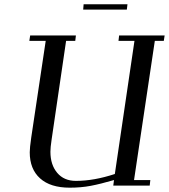

<svg xmlns="http://www.w3.org/2000/svg" viewBox="-20 -868 790 898"><path d="M117.2 -676.8 121.1 -702.1H335L332 -676.8H289.1L221.2 -213.9Q215.8 -178.2 215.8 -158.2Q215.8 -97.2 247.6 -59.6Q279.3 -22 335 -22Q419.4 -22 517.1 -54.2L608.9 -676.8H534.2L537.1 -702.1H750L746.1 -676.8H704.1L606.9 -25.9H683.1L680.2 0H509.8L513.2 -25.9Q449.2 -7.3 404.1 1.2Q358.9 9.8 306.2 9.8Q215.8 9.8 167.5 -33.7Q119.1 -77.1 119.1 -155.8Q119.1 -176.3 126 -224.1L193.8 -676.8ZM369.1 -823.2 371.1 -848.1H576.2L573.2 -823.2Z"/></svg>

Font: Dehuti Alt
Style: Bold-Italic
Weight: 700
Version: Version 1.2